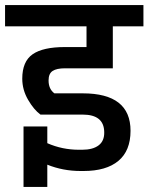

<svg xmlns="http://www.w3.org/2000/svg" viewBox="-30 -674 587 759"><path d="M227 -404Q194 -404 178 -393.5Q162 -383 162 -356Q162 -322 185 -305H297Q486 -305 486 -157Q486 -78 438 -38Q390 2 300 2H289Q219 2 157 -23V65H63V-174H157V-108Q216 -82 282 -82H295Q337 -82 360 -99.5Q383 -117 382 -152Q381 -221 297 -221H130Q104 -240 81 -279.5Q58 -319 58 -363Q58 -431 99 -459.5Q140 -488 227 -488H312V-570H-10V-654H537V-570H416V-404Z"/></svg>

Font: Biryani DemiBold
Style: Regular
Weight: 600
Designer: Dan Reynolds and Mathieu Réguer
Foundry: Dan Reynolds and Mathieu Réguer
Version: Version 1.003;PS 001.003;hotconv 1.0.70;makeotf.lib2.5.58329